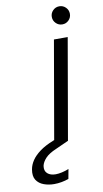

<svg xmlns="http://www.w3.org/2000/svg" viewBox="-202 -716 517 961"><g transform="rotate(-10 56.0 -235.0)"><path d="M28 0 117 -512H187L98 0ZM172 -579Q153 -579 139.5 -592.5Q126 -606 126 -625Q126 -644 139.5 -657.5Q153 -671 172 -671Q191 -671 204.5 -657.5Q218 -644 218 -625Q218 -606 204.5 -592.5Q191 -579 172 -579ZM-7 201Q-35 201 -59.5 192Q-84 183 -97 163Q-110 143 -104 109Q-100 86 -85.5 64.5Q-71 43 -44 23Q-17 3 26 -14L85 -38L97 0L33 29Q-5 45 -22.5 64Q-40 83 -44 102Q-48 127 -33 140.5Q-18 154 9 154Q23 154 41 150Q59 146 76 139L67 188Q50 194 31 197.5Q12 201 -7 201Z"/></g></svg>

Font: DM Sans 12pt Light
Style: Italic
Weight: 300
Italic angle: -10°
Version: Version 4.004;gftools[0.9.30]